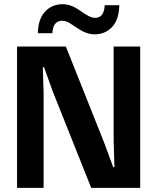

<svg xmlns="http://www.w3.org/2000/svg" viewBox="-20 -904 757 924"><path d="M62 0V-680.2H296.9L481.9 -215.8L524.9 -99.1L530.8 -100.1L526.9 -225.1V-680.2H654.8V0H418.9L233.9 -463.9L191.9 -581.1L186 -580.1L189.9 -455.1V0ZM162.1 -744.1Q163.6 -812.5 196.8 -848.1Q230 -883.8 282.2 -883.8Q320.3 -883.8 360.8 -856L389.2 -836.9Q418.5 -817.9 437 -817.9Q481 -817.9 483.9 -878.9H554.2Q552.7 -810.1 519.8 -774.4Q486.8 -738.8 434.1 -738.8Q396.5 -738.8 355 -767.1L327.1 -785.2Q301.3 -804.2 279.8 -804.2Q234.9 -804.2 231.9 -744.1Z"/></svg>

Font: TASA Orbiter Text
Style: Bold
Weight: 700
Designer: Weizhong Zhang
Version: Version 1.000;Glyphs 3.1.2 (3151)